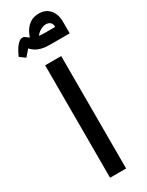

<svg xmlns="http://www.w3.org/2000/svg" viewBox="-271 -1009 804 1047"><g transform="rotate(-30 130.5 -485.0)"><path d="M80 0V-708H181V0ZM232 -792V-863Q232 -882 221.5 -891Q211 -900 194 -900Q178 -900 159.5 -889.5Q141 -879 128 -860.5Q115 -842 115 -816H73Q73 -836 78.5 -862.5Q84 -889 97.5 -913.5Q111 -938 133.5 -954Q156 -970 190 -970Q222 -970 242.5 -955.5Q263 -941 273 -918Q283 -895 283 -867V-792ZM157 -792Q117 -792 88.5 -803.5Q60 -815 37 -844L66 -856Q56 -845 41 -828.5Q26 -812 12 -795L-22 -820Q-5 -859 13 -880Q31 -901 47 -901Q57 -901 64 -895Q71 -889 82 -881.5Q93 -874 113 -868Q133 -862 168 -862H283V-792Z"/></g></svg>

Font: Alexandria
Style: Regular
Weight: 400
Designer: Mohamed Gaber
Foundry: Kief Type Foundry
Version: Version 5.100